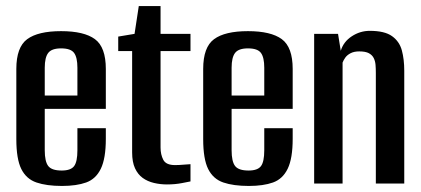

<svg xmlns="http://www.w3.org/2000/svg" viewBox="-20 -607 1393 635"><path d="M185 8Q134 8 100.5 -3.5Q67 -15 50.5 -48Q34 -81 34 -147V-379Q34 -451 70 -477.5Q106 -504 182 -504Q258 -504 294 -477.5Q330 -451 330 -379V-247H128V-110Q128 -73 139.5 -58Q151 -43 184 -43Q214 -43 225 -57.5Q236 -72 236 -110V-183H330V-148Q330 -83 313.5 -49Q297 -15 265 -3.5Q233 8 185 8ZM128 -291H236V-383Q236 -417 225 -432Q214 -447 182 -447Q151 -447 139.5 -432Q128 -417 128 -383Z M532 3Q510 3 489 -2Q468 -7 452 -18.5Q436 -30 426.5 -50.5Q417 -71 417 -103V-438H371V-486L425 -495L439 -587H511V-495H610V-438H511V-119Q511 -96 520 -78.5Q529 -61 559 -61Q572 -61 588.5 -62.5Q605 -64 610 -64V-7Q605 -6 582 -1.5Q559 3 532 3Z M803 8Q752 8 718.5 -3.5Q685 -15 668.5 -48Q652 -81 652 -147V-379Q652 -451 688 -477.5Q724 -504 800 -504Q876 -504 912 -477.5Q948 -451 948 -379V-247H746V-110Q746 -73 757.5 -58Q769 -43 802 -43Q832 -43 843 -57.5Q854 -72 854 -110V-183H948V-148Q948 -83 931.5 -49Q915 -15 883 -3.5Q851 8 803 8ZM746 -291H854V-383Q854 -417 843 -432Q832 -447 800 -447Q769 -447 757.5 -432Q746 -417 746 -383Z M1019 0V-495H1098L1107 -439Q1116 -469 1143.5 -487Q1171 -505 1203 -505Q1252 -505 1276.5 -487.5Q1301 -470 1309 -440.5Q1317 -411 1317 -373V0H1223V-366Q1223 -380 1222 -392.5Q1221 -405 1216 -415Q1211 -425 1200 -431Q1189 -437 1168 -437Q1151 -437 1139.5 -431Q1128 -425 1122 -416.5Q1116 -408 1113 -400V0Z"/></svg>

Font: Alumni Sans Thin SemiBold
Style: Regular
Weight: 600
Version: Version 1.018